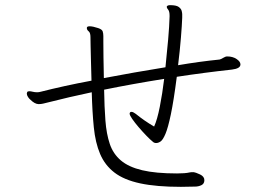

<svg xmlns="http://www.w3.org/2000/svg" viewBox="-20 -757 1040 745"><path d="M862 -538Q883 -538 898 -528Q913 -518 913 -507Q913 -491 880 -487Q825 -481 771.5 -474Q718 -467 666 -459Q654 -366 643 -313.5Q632 -261 622 -237.5Q612 -214 603 -208Q594 -202 586 -202Q578 -202 573 -207Q563 -215 548 -230.5Q533 -246 518 -263.5Q503 -281 493 -295.5Q483 -310 483 -316Q483 -319 485 -321Q486 -323 490 -323Q494 -323 498.5 -320.5Q503 -318 507 -315Q523 -302 541 -289.5Q559 -277 578 -266Q590 -292 600 -342.5Q610 -393 617 -451Q492 -431 384 -409Q385 -342 389 -289.5Q393 -237 406 -198.5Q419 -160 449 -134.5Q479 -109 531.5 -96.5Q584 -84 667 -84Q682 -84 695 -85Q708 -86 716 -88Q720 -89 730 -89Q740 -88 756.5 -80Q773 -72 773 -58Q773 -44 761.5 -38.5Q750 -33 737 -33Q723 -33 709.5 -32.5Q696 -32 682 -32Q587 -32 524 -45.5Q461 -59 424 -87.5Q387 -116 368.5 -159.5Q350 -203 344 -263Q338 -323 336 -399Q246 -380 168 -360Q156 -357 147.5 -355Q139 -353 130 -353Q115 -353 97 -371Q93 -374 88.5 -381Q84 -388 84 -394Q84 -396 85.5 -399.5Q87 -403 94 -403Q99 -403 107 -401Q115 -399 124 -399Q128 -399 131 -399.5Q134 -400 138 -401Q181 -412 231 -423Q281 -434 335 -444Q334 -483 333 -519.5Q332 -556 331.5 -581.5Q331 -607 331 -613Q331 -630 324 -635.5Q317 -641 317 -648V-649Q317 -655 328 -655Q340 -655 361 -648Q376 -643 378.5 -635Q381 -627 381 -617V-595Q381 -573 381.5 -534.5Q382 -496 383 -454Q440 -465 500.5 -475.5Q561 -486 622 -496Q628 -552 632.5 -604Q637 -656 638 -693V-696Q638 -713 632.5 -719.5Q627 -726 627 -730V-731Q629 -737 640 -737Q664 -737 673.5 -730Q683 -723 685 -714.5Q687 -706 687 -702V-688Q686 -660 682 -610.5Q678 -561 671 -504Q712 -511 752 -516.5Q792 -522 832 -526Q837 -527 846 -532.5Q855 -538 861 -538Z"/></svg>

Font: Moon Stars Kai T HW Light
Style: Regular
Weight: 300
Designer: GuiWonder
Version: Version 1.101